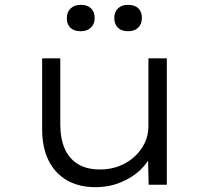

<svg xmlns="http://www.w3.org/2000/svg" viewBox="-20 -763 861 793"><path d="M374 10Q305 10 255.5 -19Q206 -48 180 -101.5Q154 -155 154 -230V-522H229V-251Q229 -190 247.5 -148.5Q266 -107 302.5 -85Q339 -63 393 -63Q436 -63 472 -77Q508 -91 535 -115.5Q562 -140 577.5 -172Q593 -204 593 -242V-522H669V0H594L591 -119L604 -125Q592 -92 559.5 -61Q527 -30 479 -10Q431 10 374 10ZM509 -634Q482 -634 467 -648.5Q452 -663 452 -689Q452 -713 467 -728Q482 -743 509 -743Q536 -743 551 -729Q566 -715 566 -689Q566 -664 551 -649Q536 -634 509 -634ZM314 -634Q286 -634 271 -648Q256 -662 256 -688Q256 -713 271.5 -728Q287 -743 314 -743Q341 -743 356 -728.5Q371 -714 371 -688Q371 -664 355.5 -649Q340 -634 314 -634Z"/></svg>

Font: Lexend Mega Light
Style: Regular
Weight: 300
Version: Version 1.007